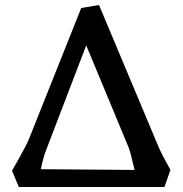

<svg xmlns="http://www.w3.org/2000/svg" viewBox="-20 -736 729 766"><path d="M28 -55Q83 -151 95 -180L304 -704L375 -716L613 -149Q626 -119 660 -58L636 10H55ZM517 -58Q500 -131 493 -148L324 -555L162 -132Q152 -105 143 -61Z"/></svg>

Font: Andada Pro SemiBold
Style: Regular
Weight: 600
Designer: Carolina Giovagnoli
Foundry: Huerta Tipografica
Version: Version 3.005